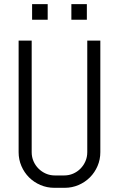

<svg xmlns="http://www.w3.org/2000/svg" viewBox="-20 -896 574 926"><path d="M463.9 -162.1Q463.9 -126.5 450.4 -95.2Q437 -64 413.6 -40.5Q390.1 -17.1 358.9 -3.7Q327.6 9.8 292 9.8H242.2Q206.5 9.8 175 -3.7Q143.6 -17.1 120.1 -40.5Q96.7 -64 83.3 -95.2Q69.8 -126.5 69.8 -162.1V-700.2H132.8V-162.1Q132.8 -138.7 141.6 -118.4Q150.4 -98.1 165.8 -82.8Q181.2 -67.4 201.4 -58.6Q221.7 -49.8 245.1 -49.8H289.1Q312.5 -49.8 332.8 -58.6Q353 -67.4 368.2 -82.8Q383.3 -98.1 392.1 -118.4Q400.9 -138.7 400.9 -162.1V-700.2H463.9V-162.1ZM134.8 -800.8V-876H210V-800.8ZM324.2 -800.8V-876H398.9V-800.8Z"/></svg>

Font: Abel
Style: Regular
Weight: 400
Designer: Matthew Desmond
Foundry: Matthew Desmond
Version: Version 1.002